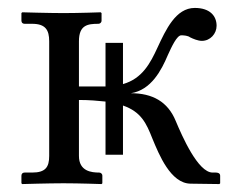

<svg xmlns="http://www.w3.org/2000/svg" viewBox="-20 -462 597 484"><path d="M290 -72V-196C336 -180 349 -151 364 -113C381 -72 410 0 460 1L533 2L535 0V-19C535 -26 528 -27 524 -27H516C479 -27 439 -119 423 -157C403 -206 364 -227 310 -227C361 -235 387 -285 403 -323C413 -345 426 -373 437 -373C444 -373 454 -372 459 -368C467 -364 479 -359 489 -359C510 -359 526 -377 526 -397C526 -422 509 -442 471 -442C423 -442 398 -387 377 -342C359 -303 339 -264 290 -250V-354H246V-244H179V-358C179 -399 201 -402 228 -402C232 -402 236 -405 236 -410V-429L234 -431C234 -431 179 -429 140 -429C104 -429 36 -431 36 -431L34 -429V-410C34 -405 37 -402 42 -402H61C95 -402 104 -386 104 -358V-69C104 -41 95 -27 61 -27H42C37 -27 34 -24 34 -19V0L36 2C36 2 104 0 140 0C179 0 236 2 236 2L238 0V-19C238 -24 234 -27 230 -27C211 -27 179 -30 179 -69V-210C205 -210 227 -208 246 -206V-72Z"/></svg>

Font: Libertinus Serif
Style: Regular
Weight: 400
Designer: Philipp H. Poll, Khaled Hosny
Foundry: Caleb Maclennan
Version: Version 7.050;RELEASE